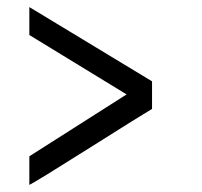

<svg xmlns="http://www.w3.org/2000/svg" viewBox="-20 -579 570 543"><path d="M338 -312 63 -480V-559L410 -349V-271Q381 -254 234.5 -161.5Q88 -69 63 -56V-137Z"/></svg>

Font: TitilliumText22L Rg
Style: Regular
Weight: 400
Designer: Campivisivi
Foundry: Campivisivi
Version: 1.000